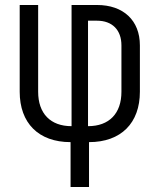

<svg xmlns="http://www.w3.org/2000/svg" viewBox="-20 -570 640 770"><path d="M337 180V0C466 0 541 -77 541 -202V-388C541 -488 475 -550 369 -550H267V-64C182 -64 133 -115 133 -202V-550H59V-202C59 -77 134 0 263 0V180ZM333 -487H369C430 -487 467 -450 467 -388V-202C467 -115 418 -64 333 -64Z"/></svg>

Font: Tekne LDO Light
Style: Regular
Weight: 300
Monospace: yes
Designer: Alessio Laiso, Mario Rullo, Paolo Rosset
Foundry: Alessio Laiso
Version: Version 1.000;hotconv 1.0.109;makeotfexe 2.5.65596